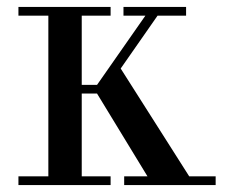

<svg xmlns="http://www.w3.org/2000/svg" viewBox="-20 -532 652 552"><path d="M33 0V-25H119V-487H33V-512H298V-487H215V-288H259L398 -487H335V-512H515V-487H433L327 -335L524 -25H600V0H337V-25H404L259 -263H215V-25H298V0Z"/></svg>

Font: Justus
Style: Versalitas
Weight: 400
Version: Version 001.001